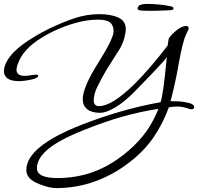

<svg xmlns="http://www.w3.org/2000/svg" viewBox="-49 -603 1008 977"><path d="M240 354Q213 354 184.5 345.5Q156 337 135 327Q85 303 85 262Q85 142 366 32Q466 -7 564.5 -35.5Q663 -64 768 -83Q775 -103 782.5 -156.5Q790 -210 800 -313Q796 -306 790.5 -300Q785 -294 783 -291Q757 -262 721 -224.5Q685 -187 636 -137Q585 -85 538.5 -57Q492 -29 460 -29Q417 -29 394.5 -47.5Q372 -66 372 -98Q372 -158 450 -282Q529 -407 529 -444Q529 -473 512 -488Q495 -503 449 -503Q349 -503 223 -444Q99 -384 57 -311Q35 -270 35 -248Q35 -217 78 -217Q88 -217 107 -220Q127 -223 135 -223Q145 -223 145 -218Q145 -205 110 -198Q97 -195 78 -192.5Q59 -190 49 -190Q-29 -190 -29 -242Q-29 -265 -13 -293Q12 -337 69 -378.5Q126 -420 199 -456Q271 -491 332.5 -511Q394 -531 455 -531Q516 -531 553.5 -513.5Q591 -496 591 -456Q591 -437 583.5 -409Q576 -381 559 -352Q543 -326 512.5 -279Q482 -232 449 -167Q437 -144 432.5 -125Q428 -106 428 -92Q428 -63 455 -63Q521 -63 636 -176Q681 -221 722.5 -270Q764 -319 804 -371L809 -404Q811 -412 824.5 -426Q838 -440 851 -450Q862 -459 874.5 -465Q887 -471 897 -471Q911 -471 911 -458Q911 -454 910 -453L899 -430Q889 -410 879.5 -371Q870 -332 860 -277Q855 -246 845 -198Q835 -150 819 -88H831Q847 -88 862.5 -87Q878 -86 894 -83Q939 -76 939 -58Q939 -47 925 -47Q922 -47 919.5 -47.5Q917 -48 914 -49Q881 -61 852 -61Q843 -61 832.5 -60Q822 -59 810 -57Q781 24 733.5 94Q686 164 611 222Q529 286 434.5 320Q340 354 240 354ZM243 303Q288 303 332 296Q376 289 417 275Q473 256 527.5 221.5Q582 187 632 139Q680 92 709 46Q738 0 757 -49Q669 -36 576.5 -10Q484 16 382 57Q253 108 196 155.5Q139 203 139 253Q139 303 243 303ZM714 -548Q701 -548 684 -548.5Q667 -549 659 -551Q651 -554 651 -560Q651 -565 656 -572Q660 -577 667.5 -579Q675 -581 682 -582Q687 -583 692 -583Q697 -583 703 -583Q729 -583 760 -580Q791 -577 809 -573Q819 -572 826.5 -569Q834 -566 834 -561Q834 -555 830 -553.5Q826 -552 818 -551Q813 -551 794 -550Q775 -549 755 -548.5Q735 -548 726 -548Z"/></svg>

Font: Corinthia
Style: Bold
Weight: 700
Designer: Robert E. Leuschke
Foundry: Robert E. Leuschke
Version: Version 1.013; ttfautohint (v1.8.3)